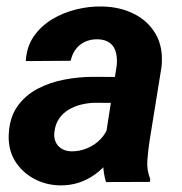

<svg xmlns="http://www.w3.org/2000/svg" viewBox="-20 -558 559 589"><path d="M300.8 -119.1 337.9 -356Q340.3 -377.4 335.9 -396Q331.5 -414.6 318.1 -425.5Q304.7 -436.5 280.3 -437.5Q258.3 -438 241 -429.9Q223.6 -421.9 212.4 -407Q201.2 -392.1 196.8 -371.6L59.1 -370.6Q61.5 -414.6 83.7 -446.5Q106 -478.5 140.1 -499Q174.3 -519.5 214.6 -529.3Q254.9 -539.1 293.5 -538.1Q348.6 -537.1 391.8 -515.1Q435.1 -493.2 458.3 -452.4Q481.4 -411.6 475.6 -353.5L439 -127Q434.6 -98.6 432.1 -67.6Q429.7 -36.6 440.9 -8.8L439.9 0L305.2 0.5Q296.4 -28.3 296.4 -58.8Q296.4 -89.4 300.8 -119.1ZM353.5 -321.8 340.3 -242.2 270.5 -242.7Q249.5 -242.2 228.8 -237.1Q208 -231.9 190.4 -221.4Q172.9 -210.9 161.4 -194.3Q149.9 -177.7 147 -153.8Q144.5 -136.7 150.4 -123.3Q156.2 -109.9 168.7 -102.1Q181.2 -94.2 198.7 -93.8Q223.6 -93.3 247.6 -103.3Q271.5 -113.3 289.1 -131.8Q306.6 -150.4 313.5 -174.8L342.8 -113.8Q331.1 -86.4 313.2 -63.5Q295.4 -40.5 272.5 -23.7Q249.5 -6.8 222.2 2.2Q194.8 11.2 163.6 10.7Q120.1 9.8 83.7 -10Q47.4 -29.8 26.1 -64.2Q4.9 -98.6 6.8 -144.5Q8.8 -196.3 32.7 -230.7Q56.6 -265.1 94.5 -285.2Q132.3 -305.2 177 -313.7Q221.7 -322.3 265.6 -322.3Z"/></svg>

Font: Roboto
Style: Bold Italic
Weight: 700
Italic angle: -12°
Designer: Christian Robertson
Foundry: Google
Version: Version 3.0